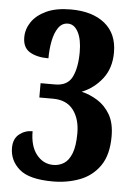

<svg xmlns="http://www.w3.org/2000/svg" viewBox="-53 -764 567 815"><g transform="rotate(5 230.5 -357.0)"><path d="M203 10Q102 10 60 -26.5Q18 -63 18 -117Q18 -156 42.5 -175.5Q67 -195 99 -195Q99 -131 127.5 -95.5Q156 -60 199 -60Q223 -60 243.5 -72.5Q264 -85 276.5 -116.5Q289 -148 289 -203Q289 -264 260 -302Q231 -340 173 -340H115V-401H177Q230 -401 249.5 -441Q269 -481 269 -547Q269 -601 252.5 -632Q236 -663 209 -663Q184 -663 168.5 -641Q153 -619 146 -584Q139 -549 139 -509Q90 -509 59.5 -527Q29 -545 29 -589Q29 -624 49.5 -654.5Q70 -685 111.5 -704.5Q153 -724 216 -724Q308 -724 361 -681Q414 -638 414 -558Q414 -491 379 -446Q344 -401 292 -380Q327 -372 360 -351.5Q393 -331 414 -295Q435 -259 435 -202Q435 -123 402.5 -76.5Q370 -30 317 -10Q264 10 203 10Z"/></g></svg>

Font: Noto Serif Myanmar ExtraCondensed ExtraBold
Style: Regular
Weight: 800
Width: 2
Designer: Ben Mitchell and the Monotype Design Team
Foundry: Monotype Imaging Inc.
Version: Version 2.106; ttfautohint (v1.8.4.7-5d5b)